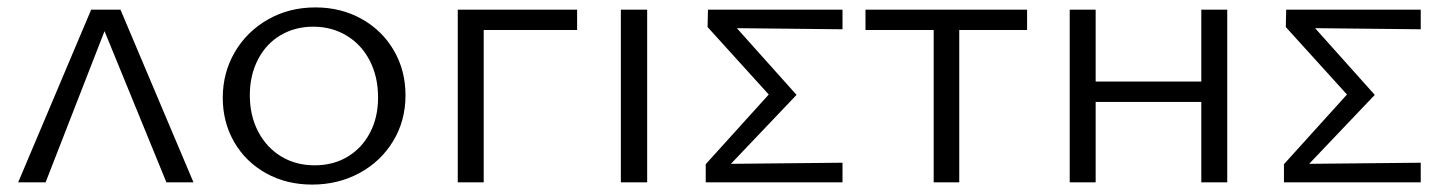

<svg xmlns="http://www.w3.org/2000/svg" viewBox="-20 -492 3891 518"><path d="M429 0 262 -408 103 0H29L226 -466H305L502 0Z M581 -228Q581 -296 613.5 -351.5Q646 -407 703 -439.5Q760 -472 831 -472Q900 -472 955.5 -441Q1011 -410 1042.5 -356Q1074 -302 1074 -235Q1074 -166 1040.5 -111Q1007 -56 949.5 -25Q892 6 822 6Q753 6 698 -24.5Q643 -55 612 -108.5Q581 -162 581 -228ZM1000 -229Q1000 -285 977.5 -328.5Q955 -372 915 -396Q875 -420 825 -420Q776 -420 737 -397Q698 -374 676 -331.5Q654 -289 654 -235Q654 -180 676.5 -137Q699 -94 738.5 -70Q778 -46 829 -46Q879 -46 917.5 -69Q956 -92 978 -133.5Q1000 -175 1000 -229Z M1537 -411H1285V0H1215V-466H1537Z M1655 -466H1726V0H1655Z M2253 -413 1968 -416 2129 -236 1952 -50 2253 -53V0H1884V-49L2054 -237L1889 -419L1890 -466H2253Z M2751 -411H2568V0H2499V-411H2315V-466H2751Z M3291 -466V0H3221V-217H2936V0H2866V-466H2936V-272H3221V-466Z M3813 -413 3528 -416 3689 -236 3512 -50 3813 -53V0H3444V-49L3614 -237L3449 -419L3450 -466H3813Z"/></svg>

Font: Ysabeau SC
Style: Regular
Weight: 400
Designer: Christian Thalmann (Catharsis Fonts)
Version: Version 0.003